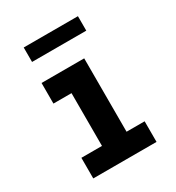

<svg xmlns="http://www.w3.org/2000/svg" viewBox="-171 -815 843 920"><g transform="rotate(-30 250.0 -355.0)"><path d="M75 0V-114H189V-406H89V-520H325V-114H425V0ZM400 -630H100V-710H400Z"/></g></svg>

Font: Iosevka Curly Slab Heavy
Style: Regular
Weight: 900
Monospace: yes
Designer: Belleve Invis
Foundry: Belleve Invis
Version: Version 22.1.2; ttfautohint (v1.8.4)